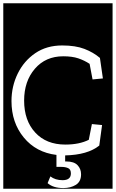

<svg xmlns="http://www.w3.org/2000/svg" viewBox="-32 -937 706 1170"><path d="M-12 213V-917H654V213ZM462 125Q462 92 440.5 69.5Q419 47 373 47H365V10Q502 7 573 -50L590 -175L528 -181L509 -85Q451 -56 366 -56Q250 -56 182.5 -129.5Q115 -203 115 -324Q115 -442 180.5 -518Q246 -594 353 -594Q408 -594 445 -581.5Q482 -569 514 -548L532 -453L595 -459L577 -584Q537 -618 482.5 -639Q428 -660 347 -660Q252 -660 183 -613Q114 -566 76 -488.5Q38 -411 38 -321Q38 -190 113 -99Q188 -8 312 7V80H342Q366 80 383 87.5Q400 95 400 120Q400 161 349 161Q305 161 275 138L258 179Q292 209 354 209Q398 209 430 189.5Q462 170 462 125Z"/></svg>

Font: Zilla Slab Highlight Regular
Style: Regular
Weight: 400
Designer: Typotheque Type Foundry
Foundry: Typotheque type foundry
Version: Version 1.1; 2017; ttfautohint (v1.6)